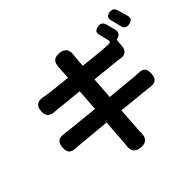

<svg xmlns="http://www.w3.org/2000/svg" viewBox="-193 -1047 1310 1304"><g transform="rotate(-30 462.5 -394.5)"><path d="M470 -3Q470 -7 468.5 -15.5Q467 -24 466 -28Q456 -82 432 -205Q400 -200 340 -189Q227 -170 198 -165Q190 -164 177 -161Q168 -159 163 -158Q129 -151 112 -162Q95 -173 88 -207Q80 -244 96 -262Q110 -279 149 -283Q158 -284 174 -286Q206 -291 323 -310Q380 -319 410 -324L380 -480Q317 -470 221 -454Q196 -450 188 -449Q184 -448 176 -447Q171 -445 168 -445Q132 -437 112 -448.5Q92 -460 85 -495Q72 -564 146 -569Q149 -569 154.5 -569.5Q160 -570 163 -570Q226 -577 357 -599Q353 -622 345 -658Q340 -681 339 -688Q339 -689 339 -690Q319 -762 391 -774Q458 -784 467 -716Q467 -714 468 -712V-709Q471 -686 485 -619Q639 -643 677 -651Q679 -651 682 -652Q700 -655 709 -658Q733 -662 721.5 -684Q710 -706 689 -743Q665 -781 709 -799Q743 -814 762 -784Q763 -782 766 -778Q789 -739 799 -720Q809 -703 802.5 -685.5Q796 -668 775 -659L772 -658L783 -597Q787 -573 775 -556Q763 -539 740 -536Q734 -535 721.5 -533.5Q709 -532 703 -531L605 -515L507 -500L537 -344Q574 -350 642 -362Q724 -375 750 -380Q776 -386 788 -388Q821 -396 838 -384.5Q855 -373 862 -339.5Q869 -306 856.5 -288Q844 -270 810 -266Q784 -262 772 -260Q669 -243 560 -226Q570 -172 587 -90Q593 -59 595 -49Q596 -46 598 -38.5Q600 -31 601 -27Q620 47 548 59Q479 70 470 -3ZM843 -724Q842 -726 840 -729Q819 -768 808 -786Q782 -825 825 -844Q858 -858 877 -829Q882 -821 893 -803Q898 -794 900.5 -790.5Q903 -787 907 -780Q916 -766 919 -760Q938 -724 898 -706Q860 -689 843 -724Z"/></g></svg>

Font: GenSenRounded TW B
Style: Regular
Weight: 700
Version: Version 1.501;PS 1;hotconv 16.6.51;makeotf.lib2.5.65220